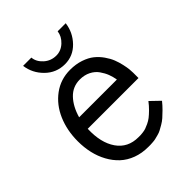

<svg xmlns="http://www.w3.org/2000/svg" viewBox="-213 -871 1003 1003"><g transform="rotate(-45 288.5 -369.0)"><path d="M54.2 -269Q54.2 -349.6 82.8 -415.8Q111.3 -481.9 165.5 -522Q219.7 -562 290 -562Q332 -562 366.7 -550.3Q401.4 -538.6 423.8 -520.5Q446.3 -502.4 463.4 -478Q480.5 -453.6 489.5 -430.7Q498.5 -407.7 503.9 -383.3Q509.3 -358.9 510.7 -344Q512.2 -329.1 512.2 -317.9V-278.8H137.2Q133.3 -179.2 174.6 -119.6Q215.8 -60.1 293.9 -60.1Q304.7 -60.1 308.8 -60.1Q313 -60.1 326.7 -61.8Q340.3 -63.5 349.4 -66.7Q358.4 -69.8 373.8 -76.9Q389.2 -84 402.1 -94Q415 -104 431.6 -120.4Q448.2 -136.7 463.9 -157.2L515.1 -107.9Q499 -87.9 482.2 -71.3Q465.3 -54.7 451.9 -42.7Q438.5 -30.8 422.1 -21.5Q405.8 -12.2 395.5 -6.6Q385.3 -1 369.6 2.9Q354 6.8 347.4 8.5Q340.8 10.3 326.4 11.2Q312 12.2 309.3 12.2Q306.6 12.2 293.9 12.2Q247.1 12.2 207.8 -2.4Q168.5 -17.1 140.4 -43.2Q112.3 -69.3 92.8 -105Q73.2 -140.6 63.7 -181.9Q54.2 -223.1 54.2 -269ZM290 -490.2Q237.3 -490.2 201.4 -452.6Q165.5 -415 147.9 -353H426.8Q422.9 -377 414.6 -398.7Q406.2 -420.4 390.9 -442.1Q375.5 -463.9 349.4 -477.1Q323.2 -490.2 290 -490.2ZM130.9 -750H191.9Q194.8 -716.8 223.6 -690.9Q252.4 -665 292 -665Q327.1 -665 354.7 -690.9Q382.3 -716.8 386.2 -750H445.8Q438 -689.5 395.3 -645.3Q352.5 -601.1 292 -601.1Q228.5 -601.1 183.6 -645.3Q138.7 -689.5 130.9 -750Z"/></g></svg>

Font: Junction Regular
Style: Regular
Weight: 500
Designer: Caroline Hadilaksono
Foundry: Caroline Hadilaksono
Version: Version 1.056